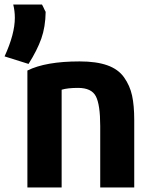

<svg xmlns="http://www.w3.org/2000/svg" viewBox="-41 -813 658 841"><path d="M79 8V-504Q159 -544 308 -544Q381 -544 429 -527Q477 -510 502.5 -474Q528 -438 537.5 -394.5Q547 -351 547 -287V8H398V-261Q398 -354 379 -391Q360 -428 301 -428Q255 -428 229 -420V8ZM17 -793H143Q146 -788 148.5 -782.5Q151 -777 154 -770.5Q157 -764 159 -761Q158 -695 140 -644Q122 -593 84 -533L-21 -566Q24 -664 24 -735Q24 -765 17 -793Z"/></svg>

Font: Repo
Style: Bold
Weight: 700
Designer: Stefan Peev
Foundry: Context Ltd
Version: Version 001.000